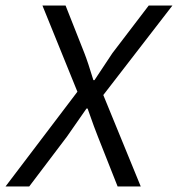

<svg xmlns="http://www.w3.org/2000/svg" viewBox="-24 -677 646 697"><path d="M-4 0 257 -344 130 -657H214L282 -485Q295 -452 315 -386H319Q373 -468 384 -484L516 -657H602L351 -332L487 0H403L331 -182Q321 -206 294 -283H290Q221 -184 219 -181L82 0Z"/></svg>

Font: TypoPRO Source Code Pro
Style: Italic
Weight: 400
Italic angle: -11°
Monospace: yes
Designer: Paul D. Hunt, Teo Tuominen
Foundry: Adobe Systems Incorporated
Version: Version 1.030;PS 1.0;hotconv 1.0.84;makeotf.lib2.5.63406